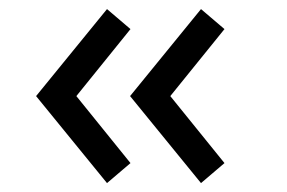

<svg xmlns="http://www.w3.org/2000/svg" viewBox="-20 -475 644 431"><path d="M272 -259.3 431.2 -454.6 483.9 -409.7 362.3 -259.3 483.9 -108.9 431.2 -64ZM220.2 -64 61 -259.3 220.2 -454.6 272.9 -409.7 151.4 -259.3 272.9 -108.9Z"/></svg>

Font: Voltaire
Style: Regular
Weight: 400
Designer: Yvonne Schttler
Foundry: Yvonne Schttler
Version: Version 1.003